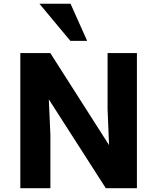

<svg xmlns="http://www.w3.org/2000/svg" viewBox="-20 -990 827 1010"><path d="M86.9 0V-710.9H244.6L553.7 -226.6L545.9 -415.5V-710.9H700.2V0H536.6L236.8 -467.3L245.1 -281.2V0ZM350.1 -774.9 187.5 -970.2H351.1L438.5 -774.9Z"/></svg>

Font: Comme
Style: Bold
Weight: 700
Version: Version 1.000;gftools[0.9.27]